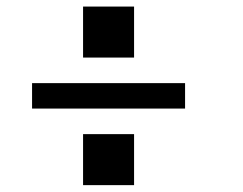

<svg xmlns="http://www.w3.org/2000/svg" viewBox="-20 -635 732 579"><path d="M230.5 -76.7V-230.5H384.3V-76.7ZM76.7 -307.6V-384.3H538.1V-307.6ZM230.5 -461.4V-615.2H384.3V-461.4Z"/></svg>

Font: Good Old DOS
Style: Regular
Weight: 400
Designer: Vasily Draigo
Foundry: Vasily Draigo
Version: 1.0